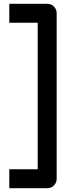

<svg xmlns="http://www.w3.org/2000/svg" viewBox="-20 -868 395 1013"><path d="M29 -848H229Q250 -848 264.5 -833.5Q279 -819 279 -798V75Q279 96 264.5 110.5Q250 125 229 125H29V25H179V-748H29Z"/></svg>

Font: Bruno Ace
Style: Regular
Weight: 400
Version: Version 1.100; ttfautohint (v1.8.4.7-5d5b);gftools[0.9.27]